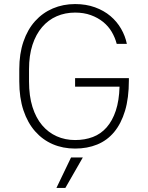

<svg xmlns="http://www.w3.org/2000/svg" viewBox="-20 -726 730 946"><path d="M350 6Q290 6 240 -15.5Q190 -37 153 -79Q116 -121 95.5 -182.5Q75 -244 75 -325V-385Q75 -461 95.5 -521Q116 -581 153 -622Q190 -663 240.5 -684.5Q291 -706 350 -706Q404 -706 448 -690Q492 -674 524 -647Q556 -620 576.5 -584.5Q597 -549 605 -510H555Q547 -541 530.5 -569Q514 -597 488 -618Q462 -639 427.5 -651.5Q393 -664 350 -664Q301 -664 259.5 -646Q218 -628 187.5 -592.5Q157 -557 140 -505Q123 -453 123 -385V-325Q123 -253 140 -199Q157 -145 187.5 -109Q218 -73 259.5 -54.5Q301 -36 350 -36Q398 -36 437.5 -51Q477 -66 505.5 -98.5Q534 -131 550.5 -180.5Q567 -230 569 -299H350V-341H615V-330Q615 -243 596 -180Q577 -117 542.5 -75.5Q508 -34 459 -14Q410 6 350 6ZM330 50H388L302 200H258Z"/></svg>

Font: PT Root UI Light
Style: Regular
Weight: 300
Designer: Vitaly Kuzmin
Foundry: ParaType Ltd.
Version: Version 2.000G